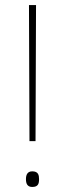

<svg xmlns="http://www.w3.org/2000/svg" viewBox="-20 -734 258 762"><path d="M121 -174 123 -714H95L97 -174ZM83 -23C83 -6 88 8 108 8C132 8 135 -6 135 -23C135 -39 132 -54 108 -54C88 -54 83 -39 83 -23Z"/></svg>

Font: Noto Sans Sinhala UI SemiCondensed Thin
Style: Regular
Weight: 100
Width: 4
Designer: Jelle Bosma - Monotype Design Team
Foundry: Monotype Imaging Inc.
Version: Version 2.006